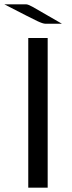

<svg xmlns="http://www.w3.org/2000/svg" viewBox="-36 -870 334 890"><path d="M-16 -850H85Q94 -850 116.5 -837.5Q139 -825 251 -760H174Q163 -760 136.5 -772.5Q110 -785 -16 -850ZM95 0V-694H185V0Z"/></svg>

Font: CMU Sans Serif
Style: Medium
Weight: 500
Version: Version 0.7.0